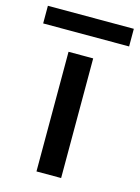

<svg xmlns="http://www.w3.org/2000/svg" viewBox="-180 -758 596 820"><g transform="rotate(15 118.0 -348.0)"><path d="M64 0V-529H173V0ZM-72 -618V-696H308V-618Z"/></g></svg>

Font: Mona Sans SemiExpanded Medium
Style: Regular
Weight: 500
Width: 6
Designer: Deni Anggara
Foundry: GitHub
Version: Version 2.000